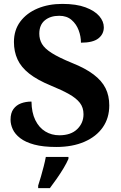

<svg xmlns="http://www.w3.org/2000/svg" viewBox="-20 -744 619 985"><path d="M268.5 10Q200.9 10 155.6 -2.3Q110.2 -14.6 83.5 -35.4Q56.8 -56.1 45.4 -81Q34.1 -105.8 34.1 -129.8Q34.1 -164.3 49 -184.6Q63.8 -204.8 88 -213.9Q112.1 -222.9 141.5 -222.9Q142.3 -166.3 161.2 -127.8Q180.2 -89.2 212.4 -69.6Q244.5 -50 284.6 -50Q343.5 -50 376 -81.4Q408.4 -112.7 408.4 -158Q408.4 -192.1 389.9 -216.2Q371.3 -240.2 334.3 -261.1Q297.4 -281.9 241.3 -304.8Q171.1 -333.7 129.6 -366.6Q88 -399.5 69.7 -439.7Q51.5 -479.9 51.5 -528.5Q51.5 -589.6 84 -633.2Q116.6 -676.9 172.8 -700.5Q228.9 -724 299.5 -724Q371.6 -724 418.9 -706.3Q466.2 -688.5 489.4 -661.3Q512.6 -634 512.6 -603.9Q512.6 -569 484.7 -547Q456.8 -525 395.3 -525Q395.3 -557.7 383.3 -589.3Q371.4 -620.9 346.9 -641.9Q322.4 -663 283.9 -663Q238 -663 209.8 -639.5Q181.6 -616.1 181.6 -571Q181.6 -542.6 195.2 -518.9Q208.8 -495.2 245.5 -471.9Q282.1 -448.7 349.3 -421.2Q418.2 -393.7 460.3 -361.7Q502.4 -329.8 521.5 -291.3Q540.6 -252.9 540.6 -203.2Q540.6 -138.6 507.4 -90.9Q474.2 -43.2 412.9 -16.6Q351.6 10 268.5 10ZM175.8 208Q182.4 187.7 190 161.9Q197.6 136 204.3 109.3Q211.1 82.7 215.1 61H331.2V71Q322.2 92 306.2 118.7Q290.2 145.4 271.3 172.4Q252.4 199.4 236 221H175.8Z"/></svg>

Font: Noto Serif Hebrew
Style: Regular
Weight: 400
Designer: Monotype Design Team
Foundry: Monotype Imaging Inc.
Version: Version 2.003